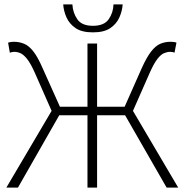

<svg xmlns="http://www.w3.org/2000/svg" viewBox="-20 -858 844 878"><path d="M9 0 216 -351 138 -528Q119 -570 103 -589.5Q87 -609 73 -615Q59 -621 45 -621Q41 -621 35.5 -620Q30 -619 25 -617L17 -663Q23 -665 29.5 -666Q36 -667 43 -667Q68 -667 90 -658Q112 -649 132.5 -623Q153 -597 175 -546L254 -370H380V-659H424V-370H550L628 -546Q651 -597 671.5 -623Q692 -649 713.5 -658Q735 -667 761 -667Q768 -667 775 -666Q782 -665 787 -663L778 -617Q774 -619 768.5 -620Q763 -621 758 -621Q745 -621 730.5 -615Q716 -609 700.5 -589.5Q685 -570 666 -528L588 -351L795 0H742L552 -331H424V0H380V-331H251L62 0ZM405 -710Q354 -710 325.5 -729.5Q297 -749 284 -778.5Q271 -808 269 -838H311Q313 -800 333.5 -770Q354 -740 405 -740Q456 -740 477 -770Q498 -800 499 -838H541Q539 -808 526 -778.5Q513 -749 484.5 -729.5Q456 -710 405 -710Z"/></svg>

Font: Source Sans 3 Light
Style: Regular
Weight: 300
Designer: Paul D. Hunt
Foundry: Adobe
Version: Version 3.052;hotconv 1.1.0;makeotfexe 2.6.0